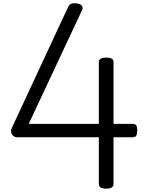

<svg xmlns="http://www.w3.org/2000/svg" viewBox="-20 -1116 871 1150"><path d="M616 14Q594 14 583 7Q572 0 572 -14V-294H82Q63 -294 52 -310.5Q41 -327 50 -348L386 -1070Q393 -1086 404 -1092Q415 -1098 437 -1096Q452 -1094 461.5 -1089Q471 -1084 474 -1074.5Q477 -1065 469 -1050L152 -374H572V-744Q572 -771 616 -771Q638 -771 649 -764.5Q660 -758 660 -744V-374H775Q789 -374 795.5 -366Q802 -358 802 -336Q802 -316 797 -305Q792 -294 775 -294H660V-14Q660 14 616 14Z"/></svg>

Font: Playwrite PT
Style: Regular
Weight: 400
Designer: Veronika Burian, José Scaglione
Foundry: TypeTogether
Version: Version 1.002